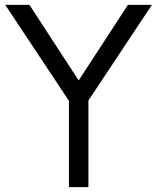

<svg xmlns="http://www.w3.org/2000/svg" viewBox="-20 -770 646 790"><path d="M605 -750 343.8 -356.4V0H263.7V-355L1.5 -750H101.1L303.7 -439L506.3 -750Z"/></svg>

Font: Now
Style: Regular
Weight: 400
Designer: Alfredo Marco Pradil
Foundry: Alfredo Marco Pradil
Version: Version 1.002;PS 001.002;hotconv 1.0.88;makeotf.lib2.5.64775